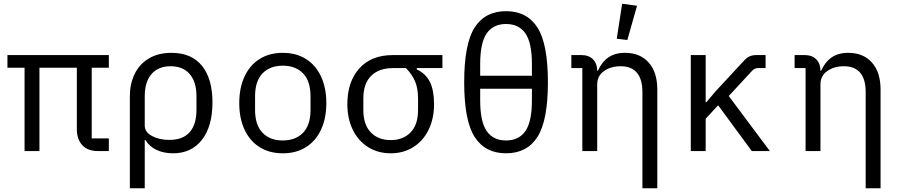

<svg xmlns="http://www.w3.org/2000/svg" viewBox="-20 -812 4840 1032"><path d="M112 -448H20V-516H565V-448H473V-68H565V0H507Q451 0 422 -32Q393 -64 393 -118V-448H192V0H112Z M678 -296Q678 -361 703.5 -414Q729 -467 779.5 -497.5Q830 -528 902 -528Q1009 -528 1065.5 -458.5Q1122 -389 1122 -262Q1122 -133 1065.5 -60.5Q1009 12 910 12Q860 12 821 -6.5Q782 -25 762 -59H758V200H678ZM1036 -221V-295Q1036 -372 999.5 -414Q963 -456 897 -456Q831 -456 794.5 -414Q758 -372 758 -295V-137Q758 -102 797 -81Q836 -60 890 -60Q963 -60 999.5 -101.5Q1036 -143 1036 -221Z M1266 -258Q1266 -340 1294.5 -401Q1323 -462 1375.5 -495Q1428 -528 1500 -528Q1572 -528 1624.5 -495Q1677 -462 1705.5 -401Q1734 -340 1734 -258Q1734 -176 1705.5 -115Q1677 -54 1624.5 -21Q1572 12 1500 12Q1428 12 1375.5 -21Q1323 -54 1294.5 -115Q1266 -176 1266 -258ZM1649 -221V-295Q1649 -376 1609 -417.5Q1569 -459 1500 -459Q1431 -459 1391 -417.5Q1351 -376 1351 -295V-221Q1351 -140 1391 -98.5Q1431 -57 1500 -57Q1569 -57 1609 -98.5Q1649 -140 1649 -221Z M2220 -446V-439Q2269 -416 2291 -371Q2313 -326 2313 -252Q2313 -174 2283.5 -114Q2254 -54 2201 -21Q2148 12 2080 12Q2012 12 1959 -21Q1906 -54 1876.5 -114Q1847 -174 1847 -252Q1847 -373 1911.5 -444.5Q1976 -516 2092 -516H2358V-446ZM2092 -446Q2017 -446 1975 -404.5Q1933 -363 1933 -283V-221Q1933 -142 1973 -100.5Q2013 -59 2080 -59Q2147 -59 2187 -100.5Q2227 -142 2227 -221V-283Q2227 -336 2211.5 -373.5Q2196 -411 2162 -446Z M2925 -370Q2925 -163 2868.5 -75.5Q2812 12 2700 12Q2588 12 2531.5 -75.5Q2475 -163 2475 -370Q2475 -577 2531.5 -664.5Q2588 -752 2700 -752Q2812 -752 2868.5 -664.5Q2925 -577 2925 -370ZM2561 -405H2839V-468Q2839 -582 2804 -632.5Q2769 -683 2700 -683Q2631 -683 2596 -632.5Q2561 -582 2561 -468ZM2839 -272V-335H2561V-272Q2561 -158 2596 -107.5Q2631 -57 2700 -57Q2769 -57 2804 -107.5Q2839 -158 2839 -272Z M3110 0V-446H3051V-516H3105Q3145 -516 3167.5 -493Q3190 -470 3190 -432H3194Q3214 -478 3249.5 -503Q3285 -528 3340 -528Q3420 -528 3466.5 -476Q3513 -424 3513 -331V200H3433V-317Q3433 -386 3403.5 -421Q3374 -456 3316 -456Q3264 -456 3227 -430.5Q3190 -405 3190 -358V0ZM3295 -604 3324 -792 3404 -781 3352 -597Z M3840 -246 3773 -174V0H3693V-516H3773V-263H3777L3827 -322L3980 -487Q3995 -503 4010 -509.5Q4025 -516 4046 -516H4095V-446H4054Q4037 -446 4024 -433L3897 -296L4118 0H4021Z M4310 0V-446H4251V-516H4305Q4345 -516 4367.5 -493Q4390 -470 4390 -432H4394Q4414 -478 4449.5 -503Q4485 -528 4540 -528Q4620 -528 4666.5 -476Q4713 -424 4713 -331V200H4633V-317Q4633 -386 4603.5 -421Q4574 -456 4516 -456Q4464 -456 4427 -430.5Q4390 -405 4390 -358V0Z"/></svg>

Font: iA Writer Duo V
Style: Regular
Weight: 400
Designer: Mike Abbink, Paul van der Laan, Pieter van Rosmalen, Oliver Reichenstein
Foundry: Information Architects Inc.
Version: Version 2.000